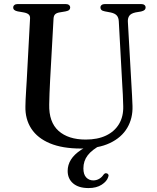

<svg xmlns="http://www.w3.org/2000/svg" viewBox="-20 -720 778 952"><path d="M470.5 -17.5 480.5 -1Q436 22.5 414.8 50.2Q393.5 78 393.5 115Q393.5 145 407.5 159.8Q421.5 174.5 442.5 174.5Q458 174.5 471.2 167Q484.5 159.5 493 146.5Q497 141.5 500.5 139.8Q504 138 509 139.5Q513.5 140 516.8 145Q520 150 516.5 158Q510 179 484.2 195.8Q458.5 212.5 419 212.5Q370 212.5 342.8 189.5Q315.5 166.5 315.5 127.5Q315.5 97.5 331.8 71.5Q348 45.5 382.2 23Q416.5 0.5 470.5 -17.5ZM586.5 -294.5 569 -614.5Q568 -633 559 -643.2Q550 -653.5 529.5 -658L500.5 -663.5Q487.5 -666 482.8 -670.8Q478 -675.5 478 -683Q478 -690.5 484 -695.2Q490 -700 501 -700H679Q690.5 -700 696.2 -695.2Q702 -690.5 702 -683Q702 -675.5 697 -670.8Q692 -666 679.5 -663L652.5 -658.5Q629.5 -653.5 621.2 -641.8Q613 -630 614 -612.5L632 -294.5Q633.5 -269 634.8 -245Q636 -221 637 -194.5Q639 -133.5 610.8 -85.8Q582.5 -38 525.2 -10.8Q468 16.5 381.5 16.5Q289.5 16.5 227.8 -9.2Q166 -35 135.2 -82.2Q104.5 -129.5 106 -192.5Q106 -206 107 -226.5Q108 -247 109.5 -271.5Q111 -296 112.5 -320.5L129 -628Q130 -641.5 122 -648.5Q114 -655.5 97 -658.5L68 -663.5Q45.5 -668 45.5 -682.5Q45.5 -690.5 51.5 -695.2Q57.5 -700 68.5 -700H305Q316 -700 322 -695.2Q328 -690.5 328 -682.5Q328 -675.5 323 -670.8Q318 -666 305 -663.5L275.5 -658.5Q260.5 -656 253.5 -649.2Q246.5 -642.5 245.5 -628.5L228.5 -322.5Q226.5 -286 225.5 -256.2Q224.5 -226.5 224 -202Q222 -114.5 270.2 -71.2Q318.5 -28 405 -28Q464 -28 506 -48Q548 -68 570.2 -105.2Q592.5 -142.5 591 -194Q590 -228 589 -251.5Q588 -275 586.5 -294.5Z"/></svg>

Font: Fraunces 24pt
Style: Regular
Weight: 400
Version: Version 1.000;[b76b70a41]